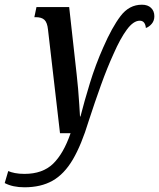

<svg xmlns="http://www.w3.org/2000/svg" viewBox="-112 -566 676 816"><path d="M-8 230Q-58 230 -92 212L-77 161Q-66 166 -48.5 169.5Q-31 173 -8 173Q69 173 113.5 130Q158 87 188 0H143L92 -440Q89 -470 77 -481.5Q65 -493 40 -493H34L43 -536H182L214 -248Q217 -223 220 -188Q223 -153 225 -120.5Q227 -88 228 -71H230Q246 -134 270 -212.5Q294 -291 327 -365Q364 -450 400.5 -498Q437 -546 491 -546Q516 -546 530 -532.5Q544 -519 544 -497Q544 -478 533 -465Q522 -452 508 -447Q505 -478 482 -478Q455 -478 427 -440Q399 -402 371 -338Q344 -279 317.5 -205.5Q291 -132 265 -52Q234 50 197.5 112Q161 174 111.5 202Q62 230 -8 230Z"/></svg>

Font: Noto Serif ExtraCondensed Medium
Style: Italic
Weight: 500
Width: 2
Italic angle: -12°
Designer: Monotype Design Team
Foundry: Monotype Imaging Inc.
Version: Version 2.013; ttfautohint (v1.8.4.7-5d5b)